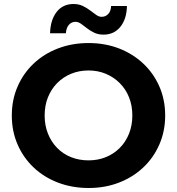

<svg xmlns="http://www.w3.org/2000/svg" viewBox="-20 -927 884 959"><path d="M423 12Q340 12 269.5 -15Q199 -42 147.5 -91Q96 -140 67.5 -206Q39 -272 39 -350Q39 -428 67.5 -494Q96 -560 147.5 -609Q199 -658 269.5 -685Q340 -712 422 -712Q505 -712 574.5 -685Q644 -658 695.5 -609.5Q747 -561 776 -495Q805 -429 805 -350Q805 -272 776 -205.5Q747 -139 695.5 -90.5Q644 -42 574.5 -15Q505 12 423 12ZM422 -126Q469 -126 508.5 -142Q548 -158 578 -188Q608 -218 624.5 -259.5Q641 -301 641 -350Q641 -400 624.5 -441Q608 -482 578 -512Q548 -542 508.5 -558.5Q469 -575 422 -575Q375 -575 335 -558.5Q295 -542 265.5 -512Q236 -482 219.5 -441Q203 -400 203 -350Q203 -301 219.5 -259.5Q236 -218 265.5 -188Q295 -158 335 -142Q375 -126 422 -126ZM497 -754Q471 -754 451 -763.5Q431 -773 415 -785.5Q399 -798 385 -808Q371 -818 357 -818Q337 -818 324 -803Q311 -788 309 -761H230Q232 -828 263 -867.5Q294 -907 347 -907Q373 -907 393 -897.5Q413 -888 429.5 -875.5Q446 -863 460 -853Q474 -843 487 -843Q508 -843 521 -857.5Q534 -872 535 -897H614Q613 -833 581.5 -793.5Q550 -754 497 -754Z"/></svg>

Font: Montserrat Z
Style: Bold
Weight: 700
Designer: Julieta Ulanovsky
Foundry: Julieta Ulanovsky
Version: Version 8.000